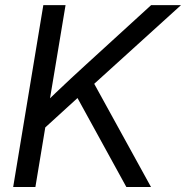

<svg xmlns="http://www.w3.org/2000/svg" viewBox="-20 -748 744 768"><path d="M127.9 -208 143.6 -319.8Q173.8 -349.1 203.9 -377.7Q233.9 -406.2 263.9 -434.3Q293.9 -462.4 325.2 -490.7L584.5 -727.5H704.1L338.4 -396H334ZM32.7 0 153.3 -727.5H242.2L200.2 -475.1L174.3 -320.3L167.5 -276.9L121.6 0ZM485.4 0 280.8 -372.6 340.3 -442.9 584 0Z"/></svg>

Font: Inter 28pt
Style: Italic
Weight: 400
Italic angle: -9.3988°
Designer: Rasmus Andersson
Foundry: rsms
Version: Version 4.001;git-66647c0bb